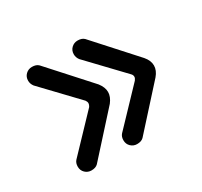

<svg xmlns="http://www.w3.org/2000/svg" viewBox="-104 -618 779 739"><g transform="rotate(-30 285.5 -249.0)"><path d="M71 -58Q71 -74 80 -84L224 -235Q229 -243 229 -249Q229 -256 224 -263L80 -414Q71 -426 71 -440Q71 -457 82.5 -468Q94 -479 110 -479Q129 -479 139 -469L299 -292Q316 -270 316 -249Q316 -228 299 -206L139 -29Q129 -19 110 -19Q94 -19 82.5 -30Q71 -41 71 -58ZM283 -84 427 -235Q433 -243 433 -249Q433 -257 427 -263L283 -414Q274 -426 274 -440Q274 -457 285.5 -468Q297 -479 313 -479Q332 -479 342 -469L502 -292Q520 -271 520 -249Q520 -227 502 -206L342 -29Q332 -19 313 -19Q297 -19 285.5 -30Q274 -41 274 -58Q274 -74 283 -84Z"/></g></svg>

Font: 寒蝉全圆体
Style: Regular
Weight: 400
Designer: Warren2060
      Designed by Motoya company      

      [Varela Round]
      Joe Prince(Latin component); Avraham Cornf
Foundry: ChillType
Version: Version 3.200